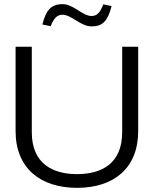

<svg xmlns="http://www.w3.org/2000/svg" viewBox="-20 -895 740 924"><path d="M55 -670V-264C55 -86 174 9 351 9C528 9 645 -86 645 -264V-670H568V-259C568 -107 468 -57 351 -57C234 -57 133 -107 133 -259V-670ZM184 -777 224 -769C240 -809 255 -824 281 -824C325 -824 367 -768 421 -768C474 -768 499 -794 517 -866L477 -874C462 -834 446 -818 421 -818C376 -818 335 -875 281 -875C226 -875 201 -846 184 -777Z"/></svg>

Font: LT Wave Light
Style: Regular
Weight: 300
Designer: Daniel Lyons
Version: Version 2.5 (Glyphs App)